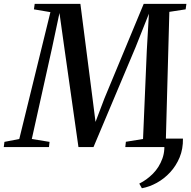

<svg xmlns="http://www.w3.org/2000/svg" viewBox="-58 -763 992 996"><path d="M891 -44Q892 9.5 873.8 53.5Q855.5 97.5 824.5 131Q793.5 164.5 755.2 185.5Q717 206.5 678 213.5L664.5 189.5Q703 170.5 735.5 137.8Q768 105 784.5 59.2Q801 13.5 791 -44ZM-38.5 0 -35 -27 42 -42 203.5 -700 118 -714.5 122 -743H359L422.5 -249L437.5 -130.5L483.5 -252L687.5 -743H909L905 -714.5L820.5 -701.5L802.5 -42.5L886 -27L883.5 0H592L595 -27.5L684 -42L703.5 -500.5L714.5 -692L645.5 -518.5L427 0H349L276.5 -510L250.5 -695.5L211.5 -512L107 -42L199 -27L196 0Z"/></svg>

Font: Merriweather 96pt Medium
Style: Italic
Weight: 500
Italic angle: -7.8°
Version: Version 2.101